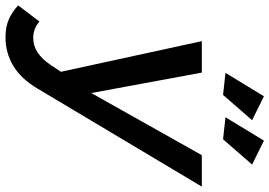

<svg xmlns="http://www.w3.org/2000/svg" viewBox="-232 -638 1001 714"><g transform="rotate(90 269.0 -281.5)"><path d="M606.5 -531 242.5 79Q205.5 141.5 157.2 170.2Q109 199 51.5 199Q12.5 199 -15.2 186.8Q-43 174.5 -67.5 152L-7.5 73Q9 86.5 23.8 91.2Q38.5 96 53.5 96Q83 96 107.8 79.5Q132.5 63 153.5 32L179.5 -7L65.5 -531H182.5L258.5 -120L489.5 -531ZM270.5 -762 359.5 -718 265.5 -610 183.5 -619ZM435.5 -762 524.5 -718 430.5 -610 348.5 -619Z"/></g></svg>

Font: Argentum Sans
Style: Italic
Weight: 400
Italic angle: -11.3099°
Designer: Julieta Ulanovsky, Owen Earl, Rasmus Andersson, Cristiano Sobral
Foundry: The Argentum Sans Project Authors
Version: Version 3.131; ttfautohint (v1.8.4.7-5d5b-dirty)